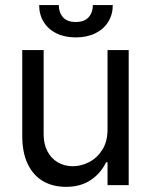

<svg xmlns="http://www.w3.org/2000/svg" viewBox="-20 -727 593 754"><path d="M402.3 -530.3H485.4V0H402.3V-89.8H396.5Q376 -46.4 336.2 -19.8Q296.4 6.8 239.3 6.8Q188 6.8 149.4 -15.4Q110.8 -37.6 89.1 -82.5Q67.4 -127.4 67.4 -193.4V-530.3H151.4V-199.2Q151.4 -161.6 166 -133.3Q180.7 -105 206.8 -89.6Q232.9 -74.2 266.6 -74.2Q298.3 -74.2 329.8 -90.3Q361.3 -106.4 381.8 -138.9Q402.3 -171.4 402.3 -217.8ZM277.3 -580.1Q233.9 -580.1 201.4 -596.2Q168.9 -612.3 151.4 -641.1Q133.8 -669.9 133.8 -707H210.9Q210.9 -678.2 227.3 -659.4Q243.7 -640.6 277.3 -640.6Q311.5 -640.6 328.1 -659.4Q344.7 -678.2 344.7 -707H422.9Q422.9 -669.9 405 -641.1Q387.2 -612.3 354.2 -596.2Q321.3 -580.1 277.3 -580.1Z"/></svg>

Font: WEMIX Pretendard
Style: Regular
Weight: 400
Designer: Base glyphs from Inter by Rasmus Andersson; Hangeul glyphs from Noto Sans CJK(Source Han Sans) by Jang Soo-young and Kan
Foundry: Kil Hyung-jin
Version: Version 1.000